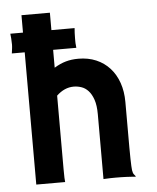

<svg xmlns="http://www.w3.org/2000/svg" viewBox="-52 -757 659 805"><g transform="rotate(-5 277.5 -355.0)"><path d="M68.4 -556.6H14.2Q15.1 -564 15.9 -569.3Q16.6 -574.7 17.1 -578.6Q17.6 -582.5 17.8 -586.2Q18.1 -589.8 18.1 -593.8Q18.1 -607.9 17.1 -619.1Q16.1 -630.4 15.1 -639.6H68.4V-712.9H188V-639.6H285.6Q284.7 -627.4 284.2 -619.4Q283.7 -611.3 283.7 -597.7Q283.7 -589.8 283.7 -585Q283.7 -580.1 283.9 -575.9Q284.2 -571.8 284.7 -567.4Q285.2 -563 285.6 -556.6H188V-481.4Q212.9 -496.6 236.8 -503.4Q260.7 -510.3 290 -510.3Q331.1 -510.3 364.5 -496.1Q397.9 -481.9 421.6 -455.8Q445.3 -429.7 458 -393.3Q470.7 -356.9 470.7 -312.5V-193.8Q470.7 -150.9 470.7 -121.8Q470.7 -92.8 471.2 -73.5Q471.7 -54.2 472.2 -43Q472.7 -31.7 473.6 -24.9Q475.6 -12.2 479.7 -7.3Q483.9 -2.4 486.8 1.5L485.8 3.4Q479 2.9 469.7 2.2Q460.4 1.5 449.5 1Q438.5 0.5 426.5 0.2Q414.6 0 402.8 0Q394.5 0 381.6 0.2Q368.7 0.5 351.1 1.5V-271.5Q351.1 -308.6 342.8 -332.8Q334.5 -356.9 321.5 -370.8Q308.6 -384.8 292.5 -390.1Q276.4 -395.5 260.3 -395.5Q221.2 -395.5 188 -363.8V-54.7Q188 -29.8 188.5 -18.1Q189 -6.3 189.9 0H68.4Z"/></g></svg>

Font: Hammersmith One
Style: Regular
Weight: 400
Designer: Nicole Fally
Foundry: Nicole Fally
Version: Version 1.002